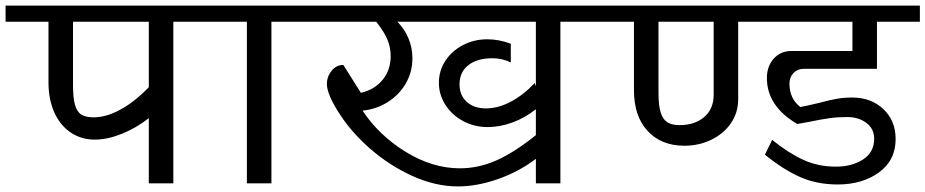

<svg xmlns="http://www.w3.org/2000/svg" viewBox="-42 -658 3321 689"><path d="M734 -580H580V0H492V-234Q446 -198 394.5 -177.5Q343 -157 298 -157Q249 -157 211 -183Q173 -209 152.5 -255.5Q132 -302 132 -362V-580H-22V-638H734ZM492 -345V-580H220V-354Q220 -307 227 -282Q234 -257 249.5 -247Q265 -237 294 -237Q340 -237 391.5 -265.5Q443 -294 492 -345Z M844 -580H690V-638H1086V-580H932V0H844Z M2123 -580H1969V0H1881V-88Q1819 -41 1744 -15Q1669 11 1601 11Q1521 11 1438 -26.5Q1355 -64 1285 -125.5Q1215 -187 1171 -258Q1131 -322 1131 -357Q1131 -383 1148 -404Q1165 -425 1190 -425L1253 -325Q1302 -336 1331 -371.5Q1360 -407 1360 -457Q1360 -488 1348 -516.5Q1336 -545 1308 -580H1042V-638H2123ZM1881 -173V-266Q1842 -235 1797 -218.5Q1752 -202 1708 -202Q1660 -202 1620 -223.5Q1580 -245 1556.5 -281.5Q1533 -318 1533 -361Q1533 -404 1556 -439.5Q1579 -475 1619 -496Q1659 -517 1707 -517Q1749 -517 1791 -501V-434Q1760 -449 1725 -449Q1670 -449 1638.5 -424Q1607 -399 1607 -355Q1607 -316 1633 -292.5Q1659 -269 1702 -269Q1745 -269 1790 -292.5Q1835 -316 1877 -360L1881 -348V-580H1384Q1410 -554 1424 -520Q1438 -486 1438 -449Q1438 -400 1414.5 -359Q1391 -318 1350 -292Q1309 -266 1259 -261Q1318 -172 1414 -113Q1510 -54 1608 -54Q1675 -54 1739.5 -82.5Q1804 -111 1881 -173Z M2607 -302Q2607 -254 2581 -216Q2555 -178 2510.5 -156.5Q2466 -135 2414 -135Q2331 -135 2282 -188Q2233 -241 2233 -334V-580H2079V-638H2673V-580H2607ZM2321 -326Q2321 -279 2329 -254Q2337 -229 2353 -219Q2369 -209 2397 -209Q2451 -209 2485 -238Q2519 -267 2519 -318V-580H2321Z M2703 -103 2729 -156Q2787 -109 2840.5 -84.5Q2894 -60 2957 -60Q3016 -60 3055.5 -86Q3095 -112 3095 -160Q3095 -196 3067 -217Q3039 -238 2998 -238Q2965 -238 2935.5 -234Q2906 -230 2863 -221L2819 -213Q2710 -277 2710 -378Q2710 -420 2734.5 -447.5Q2759 -475 2798 -475H3017V-580H2621V-638H3259V-580H3105V-411H2842Q2820 -411 2805.5 -396Q2791 -381 2791 -358Q2791 -304 2830 -274Q2847 -277 2868 -282Q2889 -287 2898 -289Q2935 -299 2961 -303.5Q2987 -308 3016 -308Q3084 -308 3128 -266.5Q3172 -225 3172 -159Q3172 -83 3112.5 -39.5Q3053 4 2964 4Q2889 4 2828.5 -23Q2768 -50 2703 -103Z"/></svg>

Font: Amiko
Style: Regular
Weight: 400
Designer: Pablo Impallari, Rodrigo Fuenzalida, Andres Torresi
Foundry: Impallari Type
Version: Version 1.001; ttfautohint (v1.3)